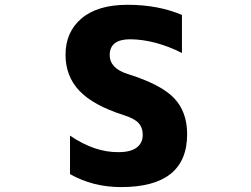

<svg xmlns="http://www.w3.org/2000/svg" viewBox="-20 -762 1040 794"><path d="M732.4 -543Q621.1 -598.6 518.6 -599.6Q434.6 -599.6 433.6 -535.2Q433.6 -479.5 507.8 -456.1Q645.5 -413.1 699.7 -356.4Q753.9 -299.8 753.9 -207Q753.9 11.7 480.5 11.7Q364.3 11.7 269.5 -42V-201.2Q371.1 -131.8 469.7 -132.8Q520.5 -132.8 545.4 -151.9Q570.3 -170.9 570.3 -204.1Q570.3 -234.4 552.7 -253.4Q535.2 -272.5 491.2 -286.1Q365.2 -326.2 308.1 -386.7Q251 -447.3 251 -535.2Q251 -629.9 317.4 -686Q383.8 -742.2 507.8 -742.2Q633.8 -742.2 732.4 -700.2Z"/></svg>

Font: Gen Shin Gothic Monospace Heavy
Style: Bold
Weight: 800
Designer: [Source Han Sans]
Ryoko NISHIZUKA  (kana & ideographs); Paul D. Hunt (Latin, Greek & Cyrillic); Wenlong ZHANG  (bopomofo
Version: Version 1.002.20150607